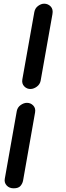

<svg xmlns="http://www.w3.org/2000/svg" viewBox="-20 -720 356 1040"><path d="M170 -111 105 258Q102 274 91 287Q80 300 54 300Q30 300 16 284.5Q2 269 6 248L71 -119Q75 -139 92 -151Q109 -163 126 -163Q146 -163 160 -148.5Q174 -134 170 -111ZM264 -643 200 -282Q196 -263 180 -251Q164 -239 147 -238Q126 -237 111.5 -252Q97 -267 101 -290L166 -655Q170 -676 186.5 -688Q203 -700 219 -700Q240 -700 254.5 -685Q269 -670 264 -643Z"/></svg>

Font: Edu QLD Beginners
Style: Regular
Weight: 400
Designer: Tina and Corey Anderson
Foundry: Google for Education
Version: Version 1.001